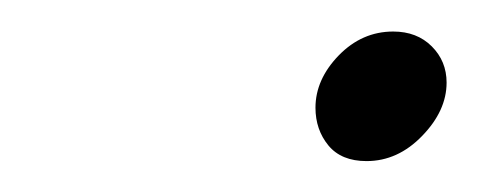

<svg xmlns="http://www.w3.org/2000/svg" viewBox="-20 -464 318 123"><path d="M182.1 -395Q182.1 -413.1 197 -428.5Q211.9 -443.8 231.9 -443.8Q247.1 -443.8 256.6 -434.3Q266.1 -424.8 266.1 -411.1Q266.1 -393.1 250.5 -377Q234.9 -360.8 214.8 -360.8Q198.7 -360.8 190.4 -370.8Q182.1 -380.9 182.1 -395Z"/></svg>

Font: CMU Sans Serif
Style: Oblique
Weight: 500
Italic angle: -12°
Version: Version 0.7.0